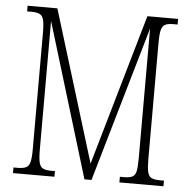

<svg xmlns="http://www.w3.org/2000/svg" viewBox="-51 -765 813 816"><g transform="rotate(5 355.0 -357.0)"><path d="M34 0V-24H51Q75 -24 87.5 -30Q100 -36 104.5 -54Q109 -72 109 -108V-606Q109 -642 104.5 -660Q100 -678 87.5 -684Q75 -690 52 -690H34V-714H161L359 -69L545 -714H676V-690H658Q635 -690 623 -684Q611 -678 606.5 -660Q602 -642 602 -606V-108Q602 -72 606.5 -54Q611 -36 623 -30Q635 -24 659 -24H676V0H488V-24H505Q529 -24 541 -30Q553 -36 557 -54Q561 -72 561 -109V-663L369 0H339L139 -658V-109Q139 -72 143.5 -54Q148 -36 160 -30Q172 -24 195 -24H211V0Z"/></g></svg>

Font: Noto Serif ExtraCondensed ExtraLight
Style: Regular
Weight: 200
Width: 2
Designer: Monotype Design Team
Foundry: Monotype Imaging Inc.
Version: Version 2.015